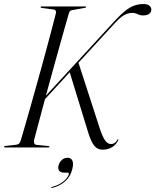

<svg xmlns="http://www.w3.org/2000/svg" viewBox="-25 -732 771 953"><path d="M144.5 -38Q142.5 -28.5 145 -21.2Q147.5 -14 156 -13L215 -7Q217 -7 218.8 -6Q220.5 -5 220.5 -3.5Q220.5 -2 219.2 -1Q218 0 216 0H0.5Q-2 0 -3.5 -1.2Q-5 -2.5 -5 -3Q-5 -5.5 -3 -6.5Q-1 -7.5 1 -7.5L55 -13.5Q65 -14.5 70.2 -20.2Q75.5 -26 78.5 -37Q88 -69 100.2 -110.8Q112.5 -152.5 126 -201Q139.5 -249.5 154 -300.8Q168.5 -352 182.5 -403.2Q196.5 -454.5 209.5 -502.8Q222.5 -551 233.5 -592.8Q244.5 -634.5 252.5 -666.5Q254.5 -675.5 250.8 -679.8Q247 -684 240 -685L183.5 -692.5Q179 -693 177.8 -694Q176.5 -695 176.5 -696.5Q176.5 -698.5 178 -699.2Q179.5 -700 181.5 -700H398.5Q400.5 -700 401.5 -699.2Q402.5 -698.5 402.5 -697.5Q402.5 -695.5 401.2 -694.8Q400 -694 396 -693L334.5 -682Q327.5 -681.5 323 -677.5Q318.5 -673.5 316 -663Q306.5 -631 294.8 -589Q283 -547 269.5 -498.8Q256 -450.5 241.8 -399Q227.5 -347.5 213.5 -296.2Q199.5 -245 186.8 -197.2Q174 -149.5 163.2 -108.8Q152.5 -68 144.5 -38ZM319.5 -378 363 -425 470.5 -93.5Q484.5 -51.5 497.2 -34.2Q510 -17 526.5 -17Q536.5 -17 544 -22.2Q551.5 -27.5 558 -38.5Q560 -42 562 -41.5Q563 -41.5 563 -40.2Q563 -39 562 -36.5Q555 -21.5 543.5 -10.8Q532 0 517 5.5Q502 11 485 11Q459.5 11 443.8 -7.5Q428 -26 413.5 -72ZM177 -216.5 172.5 -224 551.5 -636Q576.5 -662.5 598.2 -679.5Q620 -696.5 641.5 -704.2Q663 -712 687 -712Q706.5 -712 716.5 -703.8Q726.5 -695.5 726 -683.5Q725.5 -671 715.5 -663.2Q705.5 -655.5 685 -655.5Q669.5 -655.5 657.8 -661.8Q646 -668 631 -668Q612.5 -668 593 -658Q573.5 -648 545 -617ZM294.5 125Q275 125 268.2 114.8Q261.5 104.5 265.5 89.5Q270 72.5 282.2 61.8Q294.5 51 310 51Q328 51 334.5 65.8Q341 80.5 333.5 108.5Q324.5 145.5 297.2 169Q270 192.5 234.5 200.5Q232 201 230.8 200.8Q229.5 200.5 229.5 199.5Q229.5 198 230.2 197Q231 196 233 195.5Q255 190.5 273 180Q291 169.5 302.2 156.8Q313.5 144 316.5 133Q318 125 311.5 125Z"/></svg>

Font: Fraunces 120pt Light
Style: Italic
Weight: 300
Italic angle: -16°
Version: Version 1.000;[b76b70a41]